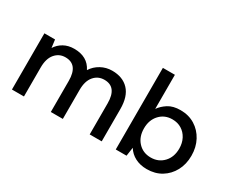

<svg xmlns="http://www.w3.org/2000/svg" viewBox="-106 -1087 1768 1467"><g transform="rotate(30 778.0 -354.0)"><path d="M67 0V-496H161L170 -426Q194 -464 233.5 -486Q273 -508 325 -508Q443 -508 489 -415Q516 -458 561.5 -483Q607 -508 660 -508Q753 -508 806 -452Q859 -396 859 -285V0H753V-274Q753 -418 643 -418Q587 -418 551.5 -376Q516 -334 516 -256V0H410V-274Q410 -418 299 -418Q244 -418 208.5 -376Q173 -334 173 -256V0Z M1262 12Q1204 12 1159.5 -11Q1115 -34 1089 -76L1078 0H983V-720H1089V-419Q1113 -454 1155 -481Q1197 -508 1263 -508Q1335 -508 1390 -474Q1445 -440 1476.5 -381Q1508 -322 1508 -247Q1508 -172 1476.5 -113.5Q1445 -55 1390 -21.5Q1335 12 1262 12ZM1244 -80Q1312 -80 1356 -126.5Q1400 -173 1400 -248Q1400 -297 1380 -335Q1360 -373 1325 -394.5Q1290 -416 1244 -416Q1176 -416 1132.5 -369Q1089 -322 1089 -248Q1089 -173 1132.5 -126.5Q1176 -80 1244 -80Z"/></g></svg>

Font: Firefly Display Medium
Style: Regular
Weight: 500
Designer: Colophon Foundry, Jonny Pinhorn
Foundry: Colophon Foundry
Version: Version 1.200; ttfautohint (v1.8.3)